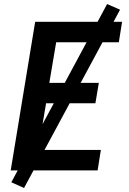

<svg xmlns="http://www.w3.org/2000/svg" viewBox="-20 -843 640 950"><path d="M33 0 154 -735H584L568 -634H258L224 -433H469L452 -332H208L169 -101H479L463 0ZM99 87 36 59 510 -823 574 -795Z"/></svg>

Font: Zed Sans Extended
Style: Bold Italic
Weight: 700
Width: 7
Italic angle: -9°
Designer: Belleve Invis
Foundry: Belleve Invis
Version: Version 1.0.0; ttfautohint (v1.8.4)